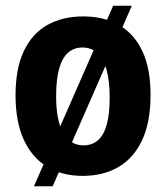

<svg xmlns="http://www.w3.org/2000/svg" viewBox="-20 -597 576 667"><path d="M98 50 373 -577H438L163 50ZM268 14Q194 14 142 -18.5Q90 -51 62 -113Q34 -175 34 -266Q34 -359 63 -420Q92 -481 145 -510.5Q198 -540 269 -540Q341 -540 393.5 -510Q446 -480 474.5 -419.5Q503 -359 503 -268Q503 -172 473.5 -109.5Q444 -47 391 -16.5Q338 14 268 14ZM270 -92Q300 -92 320.5 -110Q341 -128 351 -165Q361 -202 361 -257Q361 -315 350.5 -353.5Q340 -392 319 -412Q298 -432 266 -432Q237 -432 216.5 -414Q196 -396 185.5 -358.5Q175 -321 175 -263Q175 -177 200 -134.5Q225 -92 270 -92Z"/></svg>

Font: Bricolage Grotesque SemiCondensed
Style: Bold
Weight: 700
Width: 4
Designer: Mathieu Triay
Foundry: Atelier Triay
Version: Version 1.001;gftools[0.9.33.dev8+g029e19f]